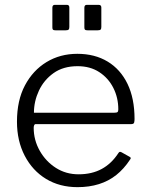

<svg xmlns="http://www.w3.org/2000/svg" viewBox="-20 -762 619 792"><path d="M119 -235Q119 -184 144 -140Q169 -96 210.5 -69.5Q252 -43 304 -43Q359 -43 399.5 -65Q440 -87 468 -130Q471 -135 474 -135.5Q477 -136 481 -134L515 -115Q523 -111 516 -103Q491 -65 459.5 -40Q428 -15 388 -2.5Q348 10 300 10Q226 10 170 -24Q114 -58 82 -119.5Q50 -181 50 -260Q50 -348 83 -410Q116 -472 172 -506Q228 -540 299 -540Q371 -540 424 -508Q477 -476 506 -416Q535 -356 535 -271Q535 -264 533.5 -257Q532 -250 521 -250H126Q123 -250 121 -245.5Q119 -241 119 -235ZM451 -297Q462 -297 465 -300Q468 -303 468 -311Q468 -359 447.5 -399.5Q427 -440 389.5 -464.5Q352 -489 300 -489Q241 -489 201 -460.5Q161 -432 140.5 -388Q120 -344 120 -297ZM266 -731V-651Q266 -643 263 -640Q260 -637 251 -637H209Q201 -637 198.5 -639.5Q196 -642 196 -649V-730Q196 -742 206 -742H256Q266 -742 266 -731ZM398 -731V-651Q398 -643 395 -640Q392 -637 383 -637H341Q333 -637 330.5 -639.5Q328 -642 328 -649V-730Q328 -742 338 -742H387Q398 -742 398 -731Z"/></svg>

Font: Libre Franklin Light
Style: Regular
Weight: 300
Designer: Pablo Impallari, Rodrigo Fuenzalida, Nhung Nguyen
Foundry: Impallari Type
Version: Version 3.000